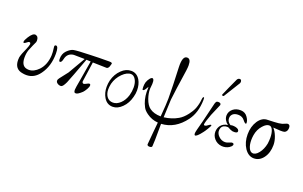

<svg xmlns="http://www.w3.org/2000/svg" viewBox="-114 -1296 3317 2103"><g transform="rotate(20 1545.0 -244.5)"><path d="M330 -76Q269 9 178 9Q155 9 135 5Q37 -9 37 -117Q37 -129 39 -147Q47 -187 82 -262Q99 -302 102 -321Q103 -337 93 -341Q90 -342 87 -342Q84 -342 81.5 -341.5Q79 -341 75 -338.5Q71 -336 69 -334.5Q67 -333 62 -329.5Q57 -326 55 -324Q41 -313 33 -313Q25 -313 25 -324Q25 -342 51 -383Q91 -446 123 -441Q159 -433 159 -386Q159 -378 157 -368Q136 -325 107 -253Q94 -214 94 -166Q94 -77 150 -59Q168 -54 184 -54Q242 -54 297 -111Q358 -176 365 -286Q367 -321 359 -378Q353 -407 374 -407Q403 -407 403 -321Q403 -176 330 -76Z M1015 -426 1005 -392Q994 -367 977 -366Q969 -365 816 -370Q807 -304 784 -147Q780 -133 786.5 -123.5Q793 -114 802 -116Q810 -116 830 -127Q851 -139 859 -139Q874 -139 874 -123Q874 -105 858 -77Q840 -46 826 -32Q779 12 757 12Q749 12 746 11Q733 7 733 -24Q733 -41 751 -140L790 -372L740 -374Q732 -351 668 -180Q636 -94 625 -70Q597 -10 577 -8Q555 -6 535.5 -18.5Q516 -31 516 -49Q516 -65 530 -82Q550 -106 604 -177Q623 -208 719 -375Q605 -378 592 -377Q518 -370 502 -293Q493 -253 474 -253Q462 -253 461 -281Q460 -342 497 -380Q536 -419 570 -426Q612 -434 763 -438Q858 -442 982 -442Q1001 -442 1009 -438Q1017 -434 1015 -426Z M1365 -170Q1345 -90 1293 -39Q1242 12 1185 12Q1118 12 1081 -49Q1049 -102 1049 -172Q1049 -210 1058 -248Q1079 -328 1133 -379Q1183 -428 1244 -428Q1309 -428 1346 -368Q1376 -318 1376 -247Q1376 -209 1365 -170ZM1317 -172Q1330 -218 1330 -264Q1330 -320 1308 -356.5Q1286 -393 1255 -394Q1208 -396 1155 -344Q1102 -291 1083 -219Q1075 -182 1075 -153Q1075 -104 1098 -70Q1124 -32 1172 -32Q1217 -32 1257.5 -70.5Q1298 -109 1317 -172Z M2095 -396Q2092 -250 2021 -153Q1909 -2 1748 6Q1746 98 1747 135Q1748 182 1743 270Q1739 285 1713 285Q1689 285 1686 268Q1685 262 1698 132L1710 5Q1637 0 1578 -43Q1537 -72 1522 -103Q1483 -176 1480 -269Q1479 -278 1481 -311Q1480 -317 1480 -328L1463 -300Q1447 -272 1433 -274Q1426 -274 1426 -309Q1426 -339 1433 -363Q1444 -394 1462 -415Q1480 -436 1493 -431Q1517 -420 1505 -332Q1503 -320 1503 -311Q1503 -260 1523 -202Q1547 -134 1586 -106Q1635 -70 1716 -69Q1729 -219 1729 -282Q1729 -413 1719 -643Q1714 -774 1768 -774Q1813 -776 1813 -698Q1813 -675 1808 -637Q1770 -383 1759 -281Q1755 -224 1750 -71Q1840 -82 1911 -123Q1957 -149 1999 -204Q2031 -245 2049 -288Q2070 -344 2074 -397Q2077 -428 2088 -428Q2097 -428 2095 -396Z M2286 -406Q2257 -337 2229 -273Q2196 -185 2192 -153Q2191 -140 2203 -140Q2220 -140 2242 -159Q2257 -171 2266 -171Q2272 -171 2272 -164Q2272 -158 2248 -118Q2229 -86 2216 -70Q2160 4 2140 -2Q2131 -4 2131 -24Q2131 -43 2167 -173Q2180 -232 2217 -380Q2218 -383 2220.5 -394.5Q2223 -406 2225 -410.5Q2227 -415 2231 -422Q2235 -429 2240.5 -431.5Q2246 -434 2254 -434Q2287 -434 2287 -413Q2287 -408 2286 -406ZM2362 -733Q2373 -751 2392 -751Q2409 -751 2412 -729Q2413 -716 2408 -707L2291 -518Q2288 -513 2280 -513Q2268 -513 2268 -523Q2268 -526 2269 -527Q2305 -611 2362 -733Z M2621 -313Q2610 -309 2583 -343Q2559 -373 2519 -376Q2446 -380 2428 -326Q2426 -316 2426 -307Q2426 -266 2468 -240Q2486 -248 2525 -241Q2548 -236 2559 -226Q2570 -216 2568 -202Q2566 -179 2510 -185Q2488 -190 2451 -211Q2393 -214 2375 -174Q2368 -158 2369 -134Q2373 -102 2399 -77Q2431 -45 2475 -45Q2491 -45 2517 -55.5Q2543 -66 2544 -66Q2571 -69 2571 -50Q2571 -47 2569 -43Q2563 -27 2538 -11Q2499 12 2453 8Q2401 2 2368 -34.5Q2335 -71 2336 -120Q2338 -162 2362 -192Q2391 -227 2441 -232Q2389 -272 2390 -328Q2392 -374 2429 -404Q2466 -434 2521 -432Q2573 -430 2601 -387Q2625 -352 2625 -323Q2625 -314 2621 -313Z M3081 -428Q3079 -386 3048 -374Q3023 -366 2917 -376Q2946 -345 2965.5 -294Q2985 -243 2985 -197Q2985 -105 2940 -45Q2896 14 2831 14Q2767 14 2722 -52Q2678 -119 2678 -211Q2678 -302 2722 -369Q2767 -435 2831 -434Q2863 -434 2906 -437Q2961 -439 2995 -448Q2996 -448 3027 -461Q3047 -470 3056 -469Q3083 -465 3081 -428ZM2920 -190Q2925 -228 2925 -257Q2925 -311 2910.5 -346Q2896 -381 2872 -383Q2836 -386 2796 -340Q2753 -292 2742 -224Q2737 -192 2737 -166Q2737 -112 2753.5 -75.5Q2770 -39 2796 -35Q2832 -28 2869 -74Q2906 -120 2920 -190Z"/></g></svg>

Font: GFS Gazis
Style: Regular
Weight: 400
Designer: George Matthiopoulos
Foundry: George Matthiopoulos
Version: Version 1.0